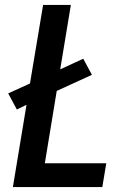

<svg xmlns="http://www.w3.org/2000/svg" viewBox="-20 -755 540 775"><path d="M32 0 87 -332 48 -313 13 -378 101 -418 154 -735H266L223 -475L316 -518L351 -453L209 -388L161 -96H409L393 0Z"/></svg>

Font: Iosevka SS04
Style: Bold Italic
Weight: 700
Italic angle: -9°
Monospace: yes
Designer: Belleve Invis
Foundry: Belleve Invis
Version: Version 19.0.0; ttfautohint (v1.8.4)